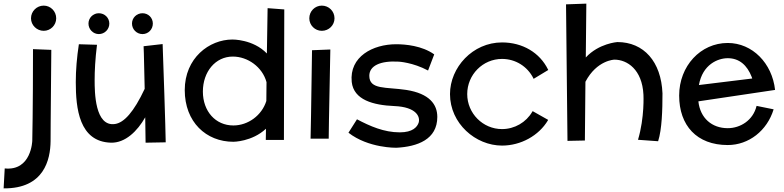

<svg xmlns="http://www.w3.org/2000/svg" viewBox="-105 -752 4322 1059"><path d="M205 -651C205 -690 174 -721 136 -721C98 -721 66 -690 66 -651C66 -613 98 -582 136 -582C174 -582 205 -613 205 -651ZM77 -481C77 -144 73 24 73 24C73 24 69 192 -79 177L-85 287C138 289 173 129 174 26C174 26 174 -77 178 -477Z M809 33C809 33 808 -62 792 -509L687 -497C687 -497 689 -469 693 -262C633 -134 579 -75 529 -68C418 -52 417 -245 417 -311C417 -360 420 -425 430 -505L330 -508C319 -436 313 -366 313 -299C313 -155 331 30 507 35C586 37 653 -29 696 -105L698 35ZM738 -622C738 -654 713 -679 681 -679C649 -679 623 -654 623 -622C623 -590 649 -564 681 -564C713 -564 738 -590 738 -622ZM498 -622C498 -654 472 -679 440 -679C409 -679 383 -654 383 -622C383 -590 409 -564 440 -564C472 -564 498 -590 498 -622Z M1371 -707 1367 -457C1291 -536 1177 -534 1177 -534C1049 -534 914 -432 914 -255C914 -79 1032 30 1182 30C1182 30 1285 30 1362 -42L1361 20H1461L1463 -700ZM1182 -60C1084 -60 1014 -138 1014 -247C1014 -356 1083 -440 1179 -440C1261 -440 1342 -383 1365 -299L1364 -195C1339 -115 1263 -60 1182 -60Z M1740 -651C1740 -690 1709 -721 1670 -721C1632 -721 1601 -690 1601 -651C1601 -613 1632 -582 1670 -582C1709 -582 1740 -613 1740 -651ZM1616 -475C1612 -158 1608 13 1608 13H1708C1708 13 1709 -106 1717 -479Z M2307 -107C2307 -176 2264 -236 2136 -256C2024 -273 1932 -256 1932 -334C1932 -389 1992 -418 2094 -412C2094 -412 2172 -408 2256 -363L2290 -452C2223 -500 2131 -508 2080 -508C1952 -508 1821 -440 1835 -300C1846 -201 1953 -172 2070 -167C2193 -162 2214 -107 2204 -75C2196 -52 2172 -22 2100 -22C2013 -22 1936 -56 1864 -94L1817 -20C1927 66 2081 63 2081 63C2198 57 2307 17 2307 -107Z M2918 -368C2872 -462 2777 -518 2664 -518C2502 -518 2377 -380 2377 -233C2377 -71 2518 51 2664 51C2768 51 2867 -4 2917 -88L2918 -91L2833 -139L2831 -136C2797 -77 2733 -40 2664 -40C2558 -40 2472 -127 2472 -233C2472 -340 2558 -427 2664 -427C2738 -427 2804 -386 2837 -320L2838 -317L2919 -366Z M3017 -728 3025 25 3121 23 3124 -301C3187 -421 3284 -423 3284 -423C3354 -423 3437 -369 3444 -230C3444 -230 3451 -105 3414 19L3525 27C3546 -39 3549 -145 3549 -237C3542 -412 3446 -520 3300 -520C3300 -520 3198 -513 3126 -435L3129 -732Z M3909 -45C3822 -45 3757 -100 3747 -193L4170 -256C4154 -403 4045 -515 3909 -515C3759 -515 3641 -388 3641 -225C3641 -60 3738 48 3909 48C4025 48 4126 -31 4162 -149L4068 -168C4049 -88 3978 -45 3909 -45ZM3750 -283C3770 -397 3855 -431 3909 -431C3973 -431 4016 -392 4041 -328L4044 -319Z"/></svg>

Font: McLaren
Style: Regular
Weight: 400
Designer: Astigmatic (AOETI)
Foundry: Astigmatic (AOETI)
Version: Version 1.000